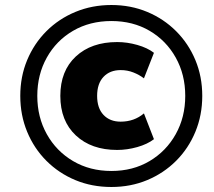

<svg xmlns="http://www.w3.org/2000/svg" viewBox="-20 -736 855 767"><path d="M425 11Q347 11 281 -16.5Q215 -44 165.5 -93.5Q116 -143 88.5 -209.5Q61 -276 61 -353Q61 -430 88.5 -496Q116 -562 165.5 -611.5Q215 -661 281.5 -688.5Q348 -716 425 -716Q502 -716 568 -688.5Q634 -661 683.5 -611.5Q733 -562 760.5 -496Q788 -430 788 -353Q788 -276 760.5 -209.5Q733 -143 683.5 -93.5Q634 -44 568 -16.5Q502 11 425 11ZM425 -53Q511 -53 577.5 -92.5Q644 -132 682 -200Q720 -268 720 -353Q720 -438 682 -506Q644 -574 577.5 -613Q511 -652 425 -652Q339 -652 272 -613Q205 -574 167 -506Q129 -438 129 -353Q129 -268 167 -200Q205 -132 272 -92.5Q339 -53 425 -53ZM448 -137Q345 -137 283 -195Q221 -253 221 -353Q221 -453 283 -510.5Q345 -568 448 -568Q488 -568 528.5 -556.5Q569 -545 595 -525L555 -423Q537 -437 513 -446.5Q489 -456 462 -456Q419 -456 393.5 -429Q368 -402 368 -353Q368 -304 393.5 -277Q419 -250 462 -250Q516 -250 555 -283L595 -180Q569 -160 528.5 -148.5Q488 -137 448 -137Z"/></svg>

Font: Nunito Sans Black
Style: Italic
Weight: 900
Italic angle: -9°
Designer: Vernon Adams
Foundry: Vernon Adams
Version: Version 3.006; ttfautohint (v1.8.3)